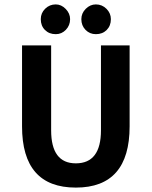

<svg xmlns="http://www.w3.org/2000/svg" viewBox="-20 -839 688 871"><path d="M568 -266Q568 12 324 12Q80 12 80 -266V-633H212V-248Q212 -98 324 -98Q438 -98 438 -248V-633H568ZM165 -752Q165 -780 185 -799.5Q205 -819 233 -819Q258 -819 278 -798.5Q298 -778 298 -752Q298 -724 279 -704Q260 -684 233 -684Q203 -684 184 -703Q165 -722 165 -752ZM349 -752Q349 -779 369 -799Q389 -819 415 -819Q443 -819 463 -799Q483 -779 483 -752Q483 -722 464 -703Q445 -684 415 -684Q387 -684 368 -703.5Q349 -723 349 -752Z"/></svg>

Font: Tajawal
Style: Bold
Weight: 700
Designer: Boutros Fonts
Foundry: Created by Boutros International 2017
Version: Version 1.700